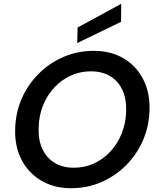

<svg xmlns="http://www.w3.org/2000/svg" viewBox="-20 -980 833 1012"><path d="M354 12Q264 12 196.5 -28.5Q129 -69 93 -139Q57 -209 60 -300Q62 -387 95 -461.5Q128 -536 185 -592.5Q242 -649 316 -680.5Q390 -712 474 -712Q565 -712 632 -672Q699 -632 735 -561.5Q771 -491 768 -401Q766 -314 733 -239Q700 -164 643 -107.5Q586 -51 512.5 -19.5Q439 12 354 12ZM369 -96Q426 -96 474.5 -118Q523 -140 561 -180.5Q599 -221 621 -275.5Q643 -330 645 -393Q647 -458 625.5 -505Q604 -552 561.5 -578Q519 -604 459 -604Q403 -604 354 -582Q305 -560 267 -519.5Q229 -479 207 -425Q185 -371 184 -308Q181 -243 203 -195.5Q225 -148 267.5 -122Q310 -96 369 -96ZM387 -753 389 -835 619 -960 618 -865Z"/></svg>

Font: DM Sans 17pt SemiBold
Style: Italic
Weight: 600
Italic angle: -10°
Version: Version 4.004;gftools[0.9.30]